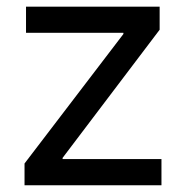

<svg xmlns="http://www.w3.org/2000/svg" viewBox="-20 -549 551 569"><path d="M52.7 0V-64.5L345.7 -448.2V-451.7H57.1V-529.3H453.1V-460.9L165.5 -81.1V-77.6H458.5V0Z"/></svg>

Font: Inter 24pt
Style: Regular
Weight: 400
Designer: Rasmus Andersson
Foundry: rsms
Version: Version 4.001;git-66647c0bb